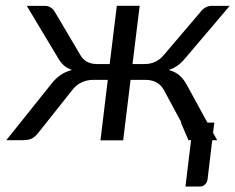

<svg xmlns="http://www.w3.org/2000/svg" viewBox="-20 -498 836 682"><path d="M691.4 -454.6Q698.2 -464.4 708.7 -470.7Q719.2 -477.1 731 -477.1H795.9L641.6 -295.4Q627.4 -277.8 612.8 -266.6Q598.1 -255.4 579.1 -249.5Q602.5 -243.2 617.2 -230.5Q631.8 -217.8 643.1 -197.3L716.8 -62.5H741.2L736.8 -26.4L751.5 0H733.9L717.3 138.7Q715.8 150.4 708 157.5Q700.2 164.6 689.9 164.6H638.7L658.7 0H649.4L622.6 -62.5H624.5L562.5 -177.7Q542.5 -214.4 495.6 -214.4H443.8L417.5 0.5H336.9L362.8 -214.4H311.5Q289.1 -214.4 269.8 -205.3Q250.5 -196.3 236.3 -177.7L117.7 -28.3Q106.9 -13.7 94.7 -6.8Q82.5 0 59.6 0H2.4L160.2 -197.3Q175.8 -217.8 193.6 -230.5Q211.4 -243.2 235.8 -249.5Q217.8 -255.4 205.8 -266.6Q193.8 -277.8 184.1 -295.4L75.2 -477.1H140.1Q151.9 -477.1 161.1 -470.7Q170.4 -464.4 175.8 -454.1L265.6 -302.2Q283.7 -270.5 324.7 -270.5H369.6L395 -477.5H476.1L450.7 -270.5H494.1Q514.6 -270.5 532 -278.8Q549.3 -287.1 562 -302.7Z"/></svg>

Font: Carlito
Style: Italic
Weight: 400
Italic angle: -7°
Designer: Lukasz Dziedzic
Foundry: tyPoland Lukasz Dziedzic
Version: Version 1.104